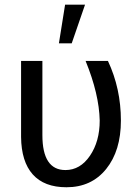

<svg xmlns="http://www.w3.org/2000/svg" viewBox="-20 -788 585 818"><path d="M160.6 -528.3V-212.4Q160.6 -63.5 258.8 -63.5Q321.8 -63.5 363.3 -124.5Q404.8 -185.5 404.8 -274.4Q402.3 -387.2 344.7 -528.3H439.9Q495.1 -410.6 495.1 -274.4Q495.1 -146 432.4 -68.1Q369.6 9.8 263.2 9.8Q168.5 9.8 119.6 -44.9Q70.8 -99.6 69.8 -204.6V-528.3ZM257.3 -768.1H342.3L285.6 -603.5H231Z"/></svg>

Font: Noboto
Style: Regular
Weight: 400
Designer: Google
Version: Version 2.001101; 2014